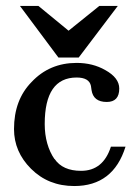

<svg xmlns="http://www.w3.org/2000/svg" viewBox="-20 -624 459 644"><path d="M313 -604H375L244 -431H176L47 -604H109L210 -521ZM401 -132Q360 0 229 0Q142 0 84 -58Q27 -115 27 -191Q27 -289 86 -349Q146 -413 237 -413Q291 -413 333 -389Q380 -363 380 -327Q380 -282 338 -282Q293 -282 287 -322L285 -336Q279 -364 237 -364Q130 -364 130 -208Q130 -173 138.5 -143Q147 -113 163 -90V-91Q190 -51 252 -51Q326 -51 352 -132Z"/></svg>

Font: New Athena Unicode
Style: Bold
Weight: 700
Designer: J. Rusten 1997; rev. by R. Hancock 2001, 2002, rev. by D. Mastronarde 2002-2021
Foundry: Society for Classical Studies (formerly American Philological Association)
Version: Version 5.008